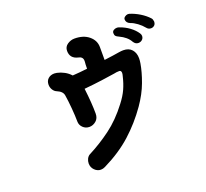

<svg xmlns="http://www.w3.org/2000/svg" viewBox="-141 -989 1282 1193"><g transform="rotate(-20 500.0 -392.5)"><path d="M896 -700Q880 -720 857 -737Q834 -754 813 -761Q788 -771 788 -794Q788 -803 797 -810Q806 -817 817 -818Q824 -818 827 -817Q862 -806 893.5 -786.5Q925 -767 947 -743Q954 -736 956 -720Q956 -703 946.5 -694.5Q937 -686 924 -686Q907 -686 896 -700ZM788 -646Q768 -683 718 -706Q704 -712 698.5 -718.5Q693 -725 693 -738Q693 -749 702.5 -755.5Q712 -762 725 -762Q734 -762 740 -759Q775 -747 803.5 -726Q832 -705 849 -679Q855 -670 855 -661Q855 -646 844.5 -636.5Q834 -627 819 -627Q800 -627 788 -646ZM790 -537Q790 -522 787 -504Q778 -450 754 -385Q730 -320 684 -254Q623 -167 546 -97.5Q469 -28 359 26Q345 33 331 33Q308 33 290 15Q272 -3 272 -29Q272 -45 279 -59Q286 -73 298 -80Q376 -120 447.5 -173Q519 -226 582 -309Q613 -349 629.5 -385.5Q646 -422 656 -465Q660 -479 660 -487Q660 -495 656.5 -499.5Q653 -504 647 -504Q628 -504 612 -500Q587 -496 529.5 -488Q472 -480 407 -474Q419 -374 419 -306Q419 -275 399 -258Q379 -241 355 -241Q330 -241 312.5 -258Q295 -275 295 -299Q295 -334 290.5 -386.5Q286 -439 280 -476Q276 -504 239 -519Q224 -525 214.5 -540.5Q205 -556 205 -574Q205 -599 221 -613.5Q237 -628 262 -628Q269 -628 279 -626Q303 -621 326 -608.5Q349 -596 366 -577Q413 -580 464 -586V-593Q464 -614 466 -632V-638Q466 -652 458 -660Q450 -668 437 -670Q385 -682 385 -732Q385 -759 407 -774Q429 -789 454 -789Q513 -789 549 -759Q585 -729 585 -685V-675V-619V-600Q649 -608 683 -614Q701 -617 714 -617Q751 -617 770.5 -594.5Q790 -572 790 -537Z"/></g></svg>

Font: Tsukimi Rounded
Style: Bold
Weight: 700
Designer: Takashi Funayama
Foundry: Takashi Funayama
Version: Version 1.032; ttfautohint (v1.8.3)